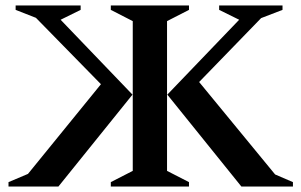

<svg xmlns="http://www.w3.org/2000/svg" viewBox="-20 -680 1099 700"><path d="M384 0V-16L464 -57V-603L384 -644V-660H669V-644L589 -603V-57L669 -16V0ZM590 -335 852 -608 779 -644V-660H1010V-644L932 -614L706 -381L983 -44L1048 -16V0H860ZM463 -335 193 0H11V-16L82 -46L348 -373L111 -615L37 -644V-660H274V-644L201 -608Z"/></svg>

Font: Spectral SemiBold
Style: Regular
Weight: 600
Designer: Jean-Baptiste Levee
Foundry: Production Type
Version: Version 2.001